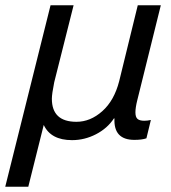

<svg xmlns="http://www.w3.org/2000/svg" viewBox="-51 -528 654 733"><path d="M500 -67Q512 -67 525 -70L508 0Q491 6 462 6Q422 6 403 -14.5Q384 -35 386 -76H384Q359 -38 315.5 -15.5Q272 7 224 7Q143 7 116 -51L57 185H-31L142 -508H230L156 -214Q147 -169 147 -151Q147 -63 241 -63Q294 -63 339.5 -103.5Q385 -144 404 -218L475 -508H563L473 -145Q466 -117 466 -99Q466 -81 474 -74Q482 -67 500 -67Z"/></svg>

Font: CST
Style: Italic
Weight: 400
Italic angle: -14°
Version: Version 1.00